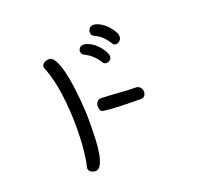

<svg xmlns="http://www.w3.org/2000/svg" viewBox="-126 -730 1057 1012"><g transform="rotate(-20 402.5 -224.5)"><path d="M175.8 -461.9Q173.8 -464.8 173.8 -471.7Q173.8 -483.4 186.5 -491.2Q199.2 -499 214.8 -499Q230.5 -499 242.2 -481.4Q253.9 -463.9 263.2 -436Q272.5 -408.2 279.3 -372.6Q286.1 -336.9 290.5 -300.8Q294.9 -264.6 297.9 -231Q300.8 -197.3 301.8 -172.9Q302.7 -156.2 302.7 -139.6Q302.7 -123 302.7 -106.4Q302.7 -61.5 300.8 -17.6Q298.8 26.4 292.5 61.5Q286.1 96.7 274.4 118.2Q262.7 139.6 243.2 139.6Q230.5 139.6 218.8 131.8Q207 124 207 110.4Q207 108.4 209 100.6Q216.8 69.3 222.7 13.2Q228.5 -43 228.5 -113.3Q228.5 -157.2 225.6 -204.1Q222.7 -251 216.8 -296.4Q210.9 -341.8 200.7 -383.8Q190.4 -425.8 175.8 -461.9ZM388.7 -145.5Q377.9 -146.5 374.5 -157.7Q371.1 -168.9 371.1 -181.6Q373 -194.3 380.9 -203.1Q388.7 -211.9 404.3 -211.9Q418.9 -211.9 441.4 -210.4Q463.9 -209 489.7 -207Q515.6 -205.1 542.5 -203.6Q569.3 -202.1 591.8 -202.1Q609.4 -202.1 618.2 -190.9Q627 -179.7 627 -167Q627 -154.3 619.6 -145Q612.3 -135.7 597.7 -135.7Q577.1 -135.7 547.9 -136.2Q518.6 -136.7 487.8 -137.7Q457 -138.7 430.2 -140.6Q403.3 -142.6 388.7 -145.5ZM400.4 -456.1Q389.6 -460.9 385.7 -467.3Q381.8 -473.6 381.8 -481.4Q381.8 -491.2 389.2 -500Q396.5 -508.8 411.1 -508.8Q423.8 -508.8 439.5 -502Q455.1 -495.1 469.7 -483.4Q484.4 -471.7 497.6 -455.1Q510.7 -438.5 519.5 -418.9Q522.5 -411.1 522.5 -404.3Q522.5 -390.6 513.2 -383.3Q503.9 -376 493.2 -376Q481.4 -376 474.6 -385.7Q460 -410.2 440.9 -427.7Q421.9 -445.3 400.4 -456.1ZM482.4 -532.2Q471.7 -537.1 468.3 -543.5Q464.8 -549.8 464.8 -557.6Q464.8 -569.3 473.1 -579.1Q481.4 -588.9 496.1 -588.9Q508.8 -588.9 523.9 -582Q539.1 -575.2 553.7 -563.5Q568.4 -551.8 581.5 -535.2Q594.7 -518.6 603.5 -499Q605.5 -494.1 605.5 -484.4Q605.5 -470.7 595.7 -461.4Q585.9 -452.1 575.2 -452.1Q562.5 -452.1 556.6 -461.9Q542 -486.3 523.9 -503.9Q505.9 -521.5 482.4 -532.2Z"/></g></svg>

Font: Hi Melody
Style: Regular
Weight: 400
Designer: YoonDesign Inc.
Foundry: YoonDesign Inc.
Version: Version 3.00